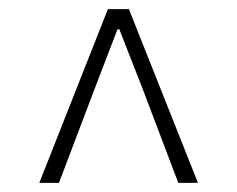

<svg xmlns="http://www.w3.org/2000/svg" viewBox="-20 -690 519 420"><path d="M66 -290 216 -670H262L413 -290H370L293 -493L241 -626H237L186 -493L109 -290Z"/></svg>

Font: TypoPRO Source Sans Pro
Style: Regular
Weight: 300
Designer: Paul D. Hunt
Foundry: Adobe Systems Incorporated
Version: Version 2.020;PS 2.000;hotconv 1.0.86;makeotf.lib2.5.63406